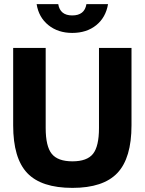

<svg xmlns="http://www.w3.org/2000/svg" viewBox="-20 -901 703 933"><path d="M505 -881Q494 -816 447.5 -778.5Q401 -741 331 -741Q262 -741 215 -779Q168 -817 158 -881H263Q272 -826 331 -826Q391 -826 400 -881ZM619 -292Q619 -133 550.5 -60.5Q482 12 332 12Q181 12 112.5 -60Q44 -132 44 -292V-668H202V-279Q202 -190 231.5 -153.5Q261 -117 332 -117Q403 -117 432 -153.5Q461 -190 461 -279V-668H619Z"/></svg>

Font: Atkinson Hyperlegible Pro
Style: Bold
Weight: 700
Designer: Elliott Scott, Megan Eiswerth, Linus Boman, Theodore Petrosky, Jacob Perez
Foundry: Braille Institute
Version: Version 1.5.1